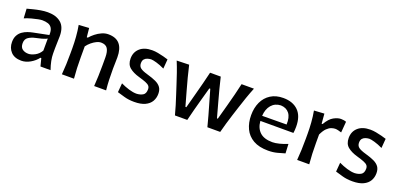

<svg xmlns="http://www.w3.org/2000/svg" viewBox="1 -1251 4056 1966"><g transform="rotate(20 2029.0 -267.5)"><path d="M203.1 11.7Q127.9 11.7 88.6 -30.5Q49.3 -72.8 49.3 -136.2Q49.3 -180.2 65.7 -209.7Q82 -239.3 107.9 -257.3Q133.8 -275.4 162.8 -285.4Q191.9 -295.4 217.3 -300.3L384.8 -334Q386.7 -382.8 371.6 -408.2Q356.4 -433.6 328.9 -442.6Q301.3 -451.7 264.6 -451.7Q250.5 -451.7 220.7 -446Q190.9 -440.4 153.6 -430.2Q116.2 -419.9 79.1 -404.8L73.2 -507.8Q98.6 -514.6 135.5 -524.2Q172.4 -533.7 213.1 -540.8Q253.9 -547.9 291.5 -547.9Q382.3 -547.9 435.5 -503.2Q488.8 -458.5 488.8 -358.9Q488.8 -334 487.1 -297.1Q485.4 -260.3 485.4 -227.1V-169.4Q485.4 -96.2 519 0H409.2L387.7 -84H378.4Q348.1 -43.9 300 -16.1Q252 11.7 203.1 11.7ZM247.1 -79.6Q277.3 -79.6 317.4 -100.3Q357.4 -121.1 381.3 -163.1L381.8 -294.4Q374 -290 361.6 -284.7Q349.1 -279.3 325.7 -272.7Q302.2 -266.1 260.3 -257.3Q218.8 -248.5 187.3 -228Q155.8 -207.5 155.8 -162.1Q155.8 -117.7 182.1 -98.6Q208.5 -79.6 247.1 -79.6Z M642.6 0Q647.5 -58.6 649.7 -113.3Q651.9 -168 651.9 -234.4V-287.6Q651.9 -347.2 647.2 -409.7Q642.6 -472.2 631.3 -534.2L742.7 -541L752.4 -443.4H763.7Q784.7 -468.3 814.9 -492.4Q845.2 -516.6 880.4 -532.2Q915.5 -547.9 951.2 -547.9Q1035.6 -547.9 1076.4 -499.5Q1117.2 -451.2 1117.2 -356.9Q1117.2 -322.3 1116 -290.8Q1114.7 -259.3 1114.7 -234.4Q1114.7 -168 1116.5 -113.3Q1118.2 -58.6 1124.5 0H994.1Q998 -58.6 1000 -112.5Q1002 -166.5 1002 -228.5V-313.5Q1002 -377.9 981.4 -410.4Q960.9 -442.9 907.7 -442.9Q887.2 -442.9 861.1 -430.2Q835 -417.5 809.3 -396.2Q783.7 -375 764.6 -348.6V-228.5Q764.6 -166.5 766.8 -112.5Q769 -58.6 774.4 0Z M1433.6 12.7Q1373 12.7 1325 -1Q1276.9 -14.6 1244.6 -24.4L1252.9 -123.5Q1297.4 -102.1 1343.8 -88.1Q1390.1 -74.2 1427.2 -74.2Q1466.8 -75.7 1495.6 -92.3Q1524.4 -108.9 1524.4 -156.7Q1524.4 -179.7 1512.2 -193.6Q1500 -207.5 1471.7 -218.8Q1443.4 -230 1394.5 -244.1Q1328.1 -262.7 1288.1 -295.7Q1248 -328.6 1248 -392.6Q1248 -462.4 1295.7 -505.1Q1343.3 -547.9 1429.2 -547.9Q1459 -547.9 1492.2 -541.7Q1525.4 -535.6 1555.7 -527.6Q1585.9 -519.5 1606.9 -512.7L1598.6 -410.2Q1549.8 -433.6 1509.5 -445.1Q1469.2 -456.5 1449.7 -456.5Q1432.6 -455.6 1412.6 -450Q1392.6 -444.3 1378.2 -429Q1363.8 -413.6 1363.8 -383.3Q1363.8 -350.1 1387.2 -332Q1410.6 -314 1469.7 -297.4Q1524.9 -281.7 1562.5 -264.2Q1600.1 -246.6 1619.6 -219.7Q1639.2 -192.9 1639.2 -148.9Q1639.2 -103.5 1617.9 -66.9Q1596.7 -30.3 1551.3 -8.8Q1505.9 12.7 1433.6 12.7Z M1874.5 0Q1861.3 -50.8 1845.9 -101.3Q1830.6 -151.9 1813.5 -203.6L1782.7 -298.8Q1763.7 -357.9 1743.7 -416.3Q1723.6 -474.6 1699.2 -534.2L1833.5 -538.1Q1847.7 -476.1 1865.5 -407.2Q1883.3 -338.4 1901.4 -275.4L1945.3 -119.1H1955.1L1998 -279.3Q2015.1 -342.8 2031.5 -406.2Q2047.9 -469.7 2063 -534.2H2179.2Q2193.4 -473.1 2210.2 -408.2Q2227.1 -343.3 2244.6 -280.8L2289.1 -119.1H2298.3L2343.3 -283.2Q2360.4 -344.2 2377 -411.4Q2393.6 -478.5 2406.2 -534.2H2541Q2517.1 -475.1 2496.6 -416.3Q2476.1 -357.4 2457.5 -298.8L2427.2 -204.6Q2410.6 -152.8 2395.5 -101.1Q2380.4 -49.3 2367.7 0H2228Q2213.9 -57.6 2196.3 -118.9Q2178.7 -180.2 2162.6 -236.3L2121.1 -380.4H2110.8L2070.3 -234.9Q2054.7 -178.7 2038.6 -118.2Q2022.5 -57.6 2008.8 0Z M2892.1 12.7Q2793.5 12.7 2730.2 -23.7Q2667 -60.1 2636.7 -124Q2606.4 -188 2606.4 -270Q2606.4 -351.1 2635.7 -413.8Q2665 -476.6 2721.4 -512.2Q2777.8 -547.9 2857.9 -547.9Q2961.9 -547.9 3021.2 -489.3Q3080.6 -430.7 3080.6 -315.4Q3080.6 -276.4 3075.7 -246.6H2715.8Q2721.2 -170.4 2767.3 -127Q2813.5 -83.5 2904.8 -83.5Q2936 -83.5 2980.5 -94.7Q3024.9 -106 3066.4 -123.5L3071.3 -22Q3038.6 -12.2 2993.2 0.2Q2947.8 12.7 2892.1 12.7ZM2980.5 -303.7Q2984.4 -381.8 2952.4 -423.6Q2920.4 -465.3 2859.4 -467.8Q2795.9 -465.3 2757.6 -420.7Q2719.2 -376 2714.8 -301.8Z M3206.1 0Q3210.9 -58.6 3213.1 -113.3Q3215.3 -168 3215.3 -234.4V-287.6Q3215.3 -347.2 3210.7 -409.7Q3206.1 -472.2 3194.8 -534.2L3306.2 -541L3314.9 -434.1H3325.2Q3363.8 -501 3407.2 -524.4Q3450.7 -547.9 3485.4 -547.9Q3499 -547.9 3514.2 -545.7Q3529.3 -543.5 3543 -538.1L3533.2 -418.5Q3515.6 -424.3 3497.1 -428.7Q3478.5 -433.1 3464.8 -433.1Q3446.8 -433.1 3423.3 -425.3Q3399.9 -417.5 3375.2 -393.6Q3350.6 -369.6 3328.1 -321.3V-228.5Q3328.1 -166.5 3330.3 -112.5Q3332.5 -58.6 3337.9 0Z M3810.5 12.7Q3750 12.7 3701.9 -1Q3653.8 -14.6 3621.6 -24.4L3629.9 -123.5Q3674.3 -102.1 3720.7 -88.1Q3767.1 -74.2 3804.2 -74.2Q3843.8 -75.7 3872.6 -92.3Q3901.4 -108.9 3901.4 -156.7Q3901.4 -179.7 3889.2 -193.6Q3877 -207.5 3848.6 -218.8Q3820.3 -230 3771.5 -244.1Q3705.1 -262.7 3665 -295.7Q3625 -328.6 3625 -392.6Q3625 -462.4 3672.6 -505.1Q3720.2 -547.9 3806.2 -547.9Q3835.9 -547.9 3869.1 -541.7Q3902.3 -535.6 3932.6 -527.6Q3962.9 -519.5 3983.9 -512.7L3975.6 -410.2Q3926.8 -433.6 3886.5 -445.1Q3846.2 -456.5 3826.7 -456.5Q3809.6 -455.6 3789.6 -450Q3769.5 -444.3 3755.1 -429Q3740.7 -413.6 3740.7 -383.3Q3740.7 -350.1 3764.2 -332Q3787.6 -314 3846.7 -297.4Q3901.9 -281.7 3939.5 -264.2Q3977.1 -246.6 3996.6 -219.7Q4016.1 -192.9 4016.1 -148.9Q4016.1 -103.5 3994.9 -66.9Q3973.6 -30.3 3928.2 -8.8Q3882.8 12.7 3810.5 12.7Z"/></g></svg>

Font: Pinar DS4-Medium
Style: Regular
Weight: 500
Designer: Amin Abedi
Version: Version 2.000